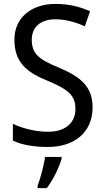

<svg xmlns="http://www.w3.org/2000/svg" viewBox="-20 -744 539 985"><path d="M455 -193C455 -298 396 -349 282 -397C178 -440 143 -468 143 -541C143 -602 185 -645 264 -645C317 -645 369 -630 415 -609L442 -686C395 -708 335 -724 265 -724C140 -724 53 -652 54 -540C54 -428 112 -375 221 -331C332 -285 367 -254 367 -185C367 -116 318 -68 226 -68C162 -68 93 -86 46 -109V-23C90 -1 153 10 225 10C365 10 455 -68 455 -193ZM296 70V61H211C206 103 186 175 173 209V221H220C253 179 285 111 296 70Z"/></svg>

Font: Noto Sans Georgian SemiCondensed
Style: Regular
Weight: 400
Width: 4
Designer: Monotype Design Team, Akaki Razmadze
Foundry: Google LLC
Version: Version 2.005